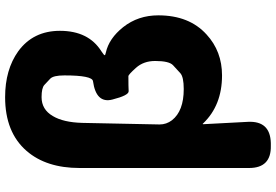

<svg xmlns="http://www.w3.org/2000/svg" viewBox="-180 -672 1053 732"><g transform="rotate(-90 346.0 -306.5)"><path d="M156 200Q71 202 71 117V-529Q71 -656 136 -731Q207 -813 341 -813Q446 -813 516 -763Q594 -706 594 -604Q594 -495 516 -446Q501 -436 501 -433.5Q501 -431 511 -429Q565 -417 608 -363Q653 -306 653 -229Q653 -111 580 -45Q516 14 424 14Q310 14 241 -58Q238 -62 238 -57L247 113Q251 198 166 200ZM372 -132Q418 -132 432.5 -145Q447 -158 463 -173Q479 -188 479 -241Q479 -285 453 -314Q427 -343 421 -343Q380 -343 364 -342Q348 -341 332 -404Q316 -466 402 -478Q424 -481 424 -587Q424 -629 411.5 -641Q399 -653 387.5 -663.5Q376 -674 341 -674Q294 -674 269 -631Q245 -591 243 -519L237 -224Q237 -198 253 -177Q288 -132 372 -132Z"/></g></svg>

Font: Resource Han Rounded KR Heavy
Style: Regular
Weight: 900
Designer: Cyano Hao (round all glyphs); Ryoko NISHIZUKA 西塚涼子 (kana, bopomofo & ideographs); Paul D. Hunt (Latin, Greek & Cyrillic)
Foundry: Cyano Hao
Version: 0.990